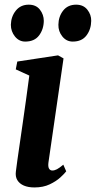

<svg xmlns="http://www.w3.org/2000/svg" viewBox="-20 -792 411 822"><path d="M127.5 10.5Q101 10.5 82.2 2.5Q63.5 -5.5 54.2 -20.8Q45 -36 48 -58Q50 -76.5 54.5 -107.2Q59 -138 64.8 -178.5Q70.5 -219 77.5 -266.2Q84.5 -313.5 91.5 -365Q98.5 -416.5 105.5 -468.5L47.5 -495L54 -528.5L228.5 -555L252 -542L187.5 -97Q185 -79 189.8 -70.5Q194.5 -62 204 -62Q213.5 -62 224 -67.5Q234.5 -73 251 -87L263.5 -58.5Q256 -48.5 238.2 -32.2Q220.5 -16 192.8 -2.8Q165 10.5 127.5 10.5ZM88 -614Q61.5 -614 44 -635.8Q26.5 -657.5 26.5 -686Q27.5 -721.5 48 -746.8Q68.5 -772 103 -772Q134.5 -772 151 -750.5Q167.5 -729 167.5 -702.5Q167 -666.5 147.2 -640.2Q127.5 -614 88 -614ZM291.5 -614Q264.5 -614 247 -635.8Q229.5 -657.5 230 -686Q230.5 -721.5 250.5 -746.8Q270.5 -772 306 -772Q337 -772 354 -750.5Q371 -729 370.5 -702.5Q370 -666.5 350.2 -640.2Q330.5 -614 291.5 -614Z"/></svg>

Font: Merriweather 48pt
Style: Bold Italic
Weight: 700
Italic angle: -7.8°
Version: Version 2.101